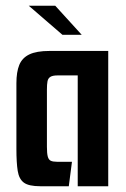

<svg xmlns="http://www.w3.org/2000/svg" viewBox="-20 -647 436 667"><path d="M120 0Q80 0 63 -12.5Q46 -25 41.5 -53.5Q37 -82 37 -130V-358Q37 -397 47 -421.5Q57 -446 82 -458Q107 -470 152 -470H356V0H250V-385H180Q163 -385 155 -380Q147 -375 145 -364.5Q143 -354 143 -336V-137Q143 -114 146 -103Q149 -92 156.5 -88.5Q164 -85 178 -85H230L219 0ZM197 -526 80 -627H172L264 -526Z"/></svg>

Font: Smooch Sans
Style: Bold
Weight: 700
Designer: Robert E. Leuschke
Foundry: Robert E. Leuschke
Version: Version 1.010